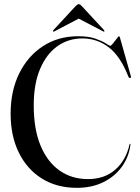

<svg xmlns="http://www.w3.org/2000/svg" viewBox="-20 -887 670 922"><path d="M606.5 -192.5Q599 -133 565 -86Q531 -39 475.8 -12Q420.5 15 349.5 15Q252 15 180.5 -30Q109 -75 70 -155Q31 -235 31 -341Q31 -450.5 72.2 -534.2Q113.5 -618 186.5 -665.5Q259.5 -713 355.5 -713Q405.5 -713 438.2 -701.5Q471 -690 488.5 -678.5Q506 -667 509 -667Q513.5 -667 522.8 -678.5Q532 -690 540.5 -701.5Q549 -713 551 -713Q554.5 -713 556 -706.5L608.5 -521Q610.5 -513.5 605.5 -512.5Q600 -511 596.5 -519Q558.5 -617 502.2 -659.8Q446 -702.5 375.5 -702.5Q308 -702.5 255.2 -664.8Q202.5 -627 172.2 -555.2Q142 -483.5 142 -381Q142 -266 175 -187.2Q208 -108.5 266.5 -67.8Q325 -27 402 -27Q482 -27 533.5 -72.2Q585 -117.5 602 -193.5Q603 -197 604.5 -196.5Q607 -196.5 606.5 -192.5ZM480.5 -735.5Q479 -734 474 -737L358 -797.5L242.5 -737Q237.5 -734 235.5 -735.5Q233 -738 236.5 -742.5L342.5 -857Q351.5 -867 358 -867Q364.5 -867 373.5 -857L479.5 -742.5Q483 -738 480.5 -735.5Z"/></svg>

Font: Fraunces144ptRegular
Style: Regular
Weight: 400
Version: Version 1.000;[0bf87f6ff]